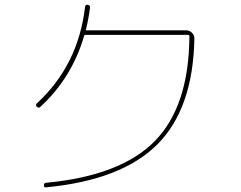

<svg xmlns="http://www.w3.org/2000/svg" viewBox="-20 -801 1040 830"><path d="M154.3 -338.9Q148.4 -332 138.7 -339.8Q132.8 -346.7 138.7 -353.5Q318.4 -518.6 347.7 -771.5Q349.6 -782.2 359.4 -780.3Q371.1 -778.3 369.1 -767.6Q363.3 -721.7 351.6 -673.8Q349.6 -669.9 355.5 -669.9H785.2Q798.8 -669.9 809.6 -659.7Q820.3 -649.4 820.3 -633.8Q814.5 -331.1 660.2 -176.8Q505.9 -22.5 179.7 8.8Q169.9 10.7 169.9 0Q169.9 -9.8 177.7 -10.7Q502 -41 649.4 -191.4Q796.9 -341.8 798.8 -644.5Q798.8 -649.4 794.9 -650.4H349.6Q343.8 -650.4 343.8 -646.5Q291 -464.8 154.3 -338.9Z"/></svg>

Font: Rounded-X Mgen+ 1m thin
Style: Regular
Weight: 100
Designer: [Source Han Sans]
Ryoko NISHIZUKA  (kana & ideographs); Paul D. Hunt (Latin, Greek & Cyrillic); Wenlong ZHANG  (bopomofo
Version: Version 1.059.20150602